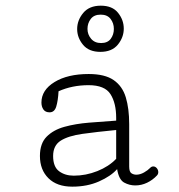

<svg xmlns="http://www.w3.org/2000/svg" viewBox="-20 -663 645 690"><path d="M340.8 -476.6Q299.3 -476.6 278.3 -502.2Q257.3 -527.8 257.3 -558.6Q257.3 -590.3 279.1 -616.5Q300.8 -642.6 342.3 -642.6Q383.8 -642.6 404.3 -616.9Q424.8 -591.3 424.8 -560.1Q424.8 -528.8 403.6 -502.7Q382.3 -476.6 340.8 -476.6ZM343.3 -508.3Q366.7 -508.3 377.9 -523.4Q389.2 -538.6 389.2 -559.1Q389.2 -579.6 377.4 -595Q365.7 -610.4 341.8 -610.4Q317.9 -610.4 306.2 -595Q294.4 -579.6 294.4 -559.1Q294.4 -539.1 307.4 -523.7Q320.3 -508.3 343.3 -508.3ZM239.7 7.8Q184.6 7.8 154.1 -22.5Q123.5 -52.7 123.5 -102.5Q123.5 -147.5 147.7 -171.9Q171.9 -196.3 211.7 -207.3Q251.5 -218.3 300 -222.2Q348.6 -226.1 397.5 -229.5V-239.3Q397.5 -292.5 377 -324.7Q356.4 -356.9 298.3 -356.9Q239.3 -356.9 190.4 -335Q188.5 -300.8 182.1 -280Q175.8 -259.3 158.2 -259.3Q143.1 -259.3 136 -269.5Q128.9 -279.8 128.9 -294.4Q128.9 -339.4 176 -368.2Q223.1 -397 298.8 -397Q356.9 -397 388.4 -375.2Q419.9 -353.5 432.1 -313.2Q444.3 -272.9 444.3 -216.8V-64.5Q444.3 -45.4 452.4 -40.3Q460.4 -35.2 469.7 -35.2Q483.4 -35.2 497.6 -43.2Q511.7 -51.3 519 -59.1Q524.4 -64.9 530.8 -64.9Q538.1 -64.9 543.5 -58.6Q548.8 -52.2 548.8 -44.4Q548.8 -37.1 543.9 -32.2Q528.8 -16.1 508.5 -6.3Q488.3 3.4 465.8 3.4Q445.3 3.4 426.3 -6.8Q407.2 -17.1 400.9 -55.2Q378.4 -29.8 335.9 -11Q293.5 7.8 239.7 7.8ZM245.1 -31.7Q288.6 -31.7 329.8 -48.1Q371.1 -64.5 397.5 -92.3V-195.8Q327.1 -189 276.4 -181.9Q225.6 -174.8 198.2 -157.5Q170.9 -140.1 170.9 -102.5Q170.9 -63.5 192.4 -47.6Q213.9 -31.7 245.1 -31.7Z"/></svg>

Font: Cutive Mono
Style: Regular
Weight: 400
Designer: Vernon Adams
Foundry: Vernon Adams
Version: Version 1.110; ttfautohint (v1.8.4.7-5d5b)